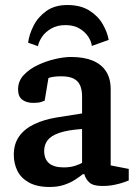

<svg xmlns="http://www.w3.org/2000/svg" viewBox="-20 -735 546 765"><path d="M248 -715Q301 -715 336 -693Q371 -671 389.5 -638.5Q408 -606 413 -576L346 -552Q344 -570 331.5 -589Q319 -608 296.5 -621.5Q274 -635 241 -635Q208 -635 184.5 -621.5Q161 -608 148 -589Q135 -570 131 -551L92 -565Q96 -597 113.5 -632Q131 -667 164.5 -691Q198 -715 248 -715ZM178 10Q127 10 95 -8Q63 -26 49 -55Q35 -84 35 -118Q35 -162 56.5 -192Q78 -222 117 -240.5Q156 -259 206 -267L307 -283V-352Q307 -376 299.5 -394Q292 -412 274 -421.5Q256 -431 224 -431Q203 -431 190 -428.5Q177 -426 173 -424L158 -334Q157 -333 145 -329Q133 -325 113 -325Q86 -325 69 -337.5Q52 -350 52 -379Q52 -412 74.5 -436Q97 -460 131 -476Q165 -492 200.5 -500Q236 -508 263 -508Q313 -508 348 -494Q383 -480 402 -451.5Q421 -423 421 -379V-76L493 -62V-16Q491 -15 476 -9.5Q461 -4 438 1Q415 6 388 6Q351 6 336 -8Q321 -22 316 -41H310Q299 -32 280 -19.5Q261 -7 235.5 1.5Q210 10 178 10ZM234 -68Q261 -68 281 -75Q301 -82 307 -86V-221Q249 -217 216 -205.5Q183 -194 169.5 -176Q156 -158 156 -134Q156 -68 234 -68Z"/></svg>

Font: Faustina SemiBold
Style: Regular
Weight: 600
Designer: Alfonso Garcia
Foundry: http://www.omnibus-type.com
Version: Version 1.200